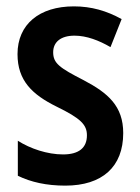

<svg xmlns="http://www.w3.org/2000/svg" viewBox="-20 -573 440 603"><path d="M367 -155C367 -240 319 -281 243 -321C167 -360 147 -374 147 -409C147 -441 171 -461 214 -461C252 -461 291 -446 327 -425L362 -513C315 -539 267 -553 212 -553C104 -553 35 -497 35 -403C35 -320 81 -276 158 -238C234 -201 253 -181 253 -148C253 -109 228 -88 178 -88C129 -88 75 -106 36 -131V-21C77 -1 126 10 185 10C301 10 367 -49 367 -155Z"/></svg>

Font: Noto Sans Khmer Condensed SemiBold
Style: Regular
Weight: 600
Width: 3
Designer: Danh Hong and the Monotype Design Team
Foundry: Monotype Imaging Inc.
Version: Version 2.004